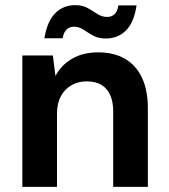

<svg xmlns="http://www.w3.org/2000/svg" viewBox="-20 -728 660 748"><path d="M67 0V-512H186L196 -432Q218 -474 260.5 -499Q303 -524 362 -524Q424 -524 467 -499Q510 -474 533 -425.5Q556 -377 556 -306V0H421V-294Q421 -350 395 -380.5Q369 -411 317 -411Q285 -411 258.5 -396Q232 -381 217 -353Q202 -325 202 -284V0ZM392 -578Q363 -578 342.5 -589.5Q322 -601 305 -612.5Q288 -624 267 -624Q251 -624 239.5 -613Q228 -602 224 -579H153Q164 -646 195.5 -677Q227 -708 273 -708Q302 -708 322 -696.5Q342 -685 359.5 -673.5Q377 -662 398 -662Q415 -662 426.5 -673Q438 -684 441 -707H512Q502 -640 470.5 -609Q439 -578 392 -578Z"/></svg>

Font: DM Sans 12pt
Style: Bold
Weight: 700
Version: Version 4.004;gftools[0.9.30]